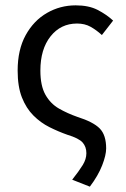

<svg xmlns="http://www.w3.org/2000/svg" viewBox="-20 -518 472 718"><path d="M316 180 250 154Q276 121 289.5 99Q303 77 303 55Q303 31 289 15Q275 -1 232 -14Q198 -26 165 -42.5Q132 -59 105 -86Q78 -113 62 -153.5Q46 -194 46 -254Q46 -332 76 -386.5Q106 -441 155.5 -469.5Q205 -498 263 -498Q312 -498 345 -481Q378 -464 403 -441L361 -387Q340 -406 318.5 -418Q297 -430 268 -430Q207 -430 169 -382Q131 -334 131 -254Q131 -197 150 -163.5Q169 -130 200.5 -112Q232 -94 269 -81Q329 -62 353 -37.5Q377 -13 377 37Q377 62 362 100.5Q347 139 316 180Z"/></svg>

Font: .
Style: 
Weight: 400
Designer: Paul D. Hunt, Dalton Maag
Foundry: Dalton Maag Ltd
Version: Version 1.200